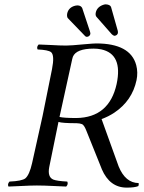

<svg xmlns="http://www.w3.org/2000/svg" viewBox="-20 -855 665 885"><path d="M289.6 -792Q294.9 -817.9 320.8 -827.1Q329.6 -830.1 338.4 -830.1Q353.5 -829.1 358.9 -817.9L395 -709Q397 -701.7 396.5 -698.2Q393.1 -686.5 380.4 -685.1Q375.5 -686 373 -688L292 -772Q287.6 -779.8 289.6 -792ZM421.4 -796.9Q426.8 -822.3 455.1 -832.5Q462.4 -835 467.3 -835Q486.8 -834 491.7 -823.2L522.9 -712.9Q523.9 -708 523.4 -702.1Q520 -691.4 507.8 -689.9Q501.5 -690.9 495.1 -697.3L424.3 -777.8Q418.9 -784.7 421.4 -796.9ZM249.5 -293Q236.8 -233.4 207 -85Q198.2 -39.1 225.6 -27.3Q242.7 -20.5 290 -18.1Q295.9 -6.3 285.2 4.9Q263.7 4.4 228.5 2.4Q181.6 0 149.9 0Q121.6 0 76.7 2.4Q40 4.4 19 4.9Q13.2 -6.8 23.9 -18.1Q81.5 -20.5 97.2 -33.2Q115.7 -49.3 127.9 -103Q162.1 -254.4 176.3 -320.8Q187 -371.6 219.7 -536.1Q232.4 -600.6 215.3 -614.7Q201.7 -625 153.3 -627Q147.5 -638.7 158.2 -649.9Q180.7 -649.4 215.3 -647.5Q257.8 -645 285.2 -645Q307.1 -645 367.7 -650.9Q411.6 -654.8 423.3 -654.8Q581.1 -654.8 607.9 -554.7Q616.7 -521.5 609.4 -485.8Q589.4 -391.1 507.3 -335.9Q479.5 -317.4 448.2 -306.2L526.9 -87.9Q558.1 -11.7 619.1 -11.2Q620.6 -2.4 617.2 2.9Q601.1 9.8 564 9.8Q485.8 9.8 449.2 -75.2Q448.2 -77.6 447.8 -79.1L377.9 -252.9Q368.2 -277.8 358.4 -282.7Q348.6 -286.6 333 -287.1Q267.1 -287.1 249.5 -293ZM313 -583Q275.9 -417 255.4 -320.8L254.4 -315.9Q275.4 -311 332 -311Q483.4 -313 517.6 -467.8Q546.9 -605.5 446.8 -627.4Q430.2 -630.9 412.1 -630.9Q331.5 -630.9 315.9 -593.3Q314.5 -587.9 313 -583Z"/></svg>

Font: Linux Libertine Display Slanted O
Style: Slanted
Weight: 400
Designer: Philipp H. Poll
Foundry: Philipp H. Poll
Version: Version 5.0.9